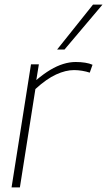

<svg xmlns="http://www.w3.org/2000/svg" viewBox="-20 -810 463 830"><path d="M148 -532 137 -464Q169 -491 197.5 -508Q226 -525 253.5 -533.5Q281 -542 307 -542Q329 -542 348 -539Q367 -536 380 -530L368 -496Q353 -501 335 -504Q317 -507 300 -507Q264 -507 222.5 -488Q181 -469 133 -425L66 0H30L114 -532ZM227 -596 382 -790H423L259 -596Z"/></svg>

Font: Georama ExtraCondensed Thin ExtraLight
Style: Italic
Weight: 250
Italic angle: -9°
Version: Version 1.001